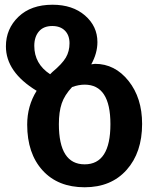

<svg xmlns="http://www.w3.org/2000/svg" viewBox="-20 -777 664 812"><path d="M382 -507Q466 -507 523.5 -435Q581 -363 581 -253Q581 -132 515.5 -58.5Q450 15 338 15Q225 15 160 -56.5Q95 -128 95 -250Q95 -329 135 -393Q5 -472 5 -581Q5 -655 58 -706Q111 -757 202 -757Q287 -757 339.5 -711.5Q392 -666 392 -599Q392 -552 366 -505Q378 -507 382 -507ZM201 -667Q164 -667 144.5 -644Q125 -621 125 -583Q125 -507 192 -463L201 -472Q243 -507 258.5 -533.5Q274 -560 274 -594Q274 -628 254.5 -647.5Q235 -667 201 -667ZM447 -252Q447 -419 338 -419Q313 -419 285 -409Q253 -375 241 -339.5Q229 -304 229 -252Q229 -82 338 -82Q447 -82 447 -252Z"/></svg>

Font: FiraGO Medium
Style: Regular
Weight: 500
Designer: bBox Type
Foundry: bBox Type GmbH
Version: Version 1.001;PS 001.001;hotconv 1.0.88;makeotf.lib2.5.64775